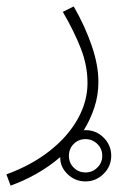

<svg xmlns="http://www.w3.org/2000/svg" viewBox="-29 -349 409 599"><path d="M4 230 -9 195Q68 167 125 122.5Q182 78 213 23Q244 -32 244 -90Q244 -144 223.5 -197Q203 -250 167 -312L201 -329Q236 -268 257 -207Q278 -146 278 -94Q278 -52 265.5 -14Q253 24 232 58Q235 57 238 57Q271 57 294.5 80.5Q318 104 318 137Q318 170 294 193.5Q270 217 238 217Q205 217 181.5 194Q158 171 159 141Q124 171 84 193.5Q44 216 4 230ZM238 189Q259 189 274.5 174Q290 159 290 137Q290 115 274.5 100Q259 85 238 85Q216 85 201 100Q186 115 186 137Q186 159 201 174Q216 189 238 189Z"/></svg>

Font: Noto Sans Arabic UI XLt
Style: Regular
Weight: 200
Designer: Monotype Design Team, Nadine Chahine and Nizar Qandah
Foundry: Monotype Imaging Inc.
Version: Version 2.010; ttfautohint (v1.8.4.7-5d5b)